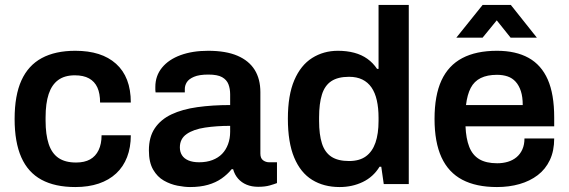

<svg xmlns="http://www.w3.org/2000/svg" viewBox="-20 -743 2296 775"><path d="M284 12Q202 12 147.5 -17.5Q93 -47 66 -108Q39 -169 39 -263Q39 -358 66.5 -418.5Q94 -479 148.5 -508.5Q203 -538 284 -538Q337 -538 378 -525Q419 -512 448.5 -485.5Q478 -459 493 -420Q508 -381 508 -329H384Q384 -366 373 -390Q362 -414 339.5 -426.5Q317 -439 282 -439Q241 -439 215 -420Q189 -401 176.5 -363.5Q164 -326 164 -269V-256Q164 -200 176.5 -162Q189 -124 216 -105.5Q243 -87 287 -87Q321 -87 343.5 -99.5Q366 -112 378 -137Q390 -162 390 -197H508Q508 -148 493 -109Q478 -70 449 -43Q420 -16 378.5 -2Q337 12 284 12Z M747 12Q725 12 696.5 6.5Q668 1 641.5 -14Q615 -29 598 -58.5Q581 -88 581 -136Q581 -190 605 -225.5Q629 -261 672.5 -281.5Q716 -302 776.5 -310.5Q837 -319 909 -319V-362Q909 -385 902 -403Q895 -421 876.5 -431.5Q858 -442 821 -442Q784 -442 763 -433Q742 -424 734 -411Q726 -398 726 -384V-370H608Q607 -375 607 -380Q607 -385 607 -392Q607 -437 634 -470Q661 -503 709 -520.5Q757 -538 820 -538Q892 -538 938.5 -518Q985 -498 1008 -461Q1031 -424 1031 -371V-123Q1031 -104 1042 -96Q1053 -88 1066 -88H1098V-4Q1088 0 1069 5.5Q1050 11 1022 11Q996 11 975.5 2.5Q955 -6 941 -22Q927 -38 921 -60H915Q898 -39 874.5 -22.5Q851 -6 819.5 3Q788 12 747 12ZM784 -88Q814 -88 837.5 -97Q861 -106 876.5 -122Q892 -138 900.5 -161Q909 -184 909 -211V-235Q854 -235 807.5 -228Q761 -221 733.5 -202Q706 -183 706 -148Q706 -130 714.5 -116.5Q723 -103 740.5 -95.5Q758 -88 784 -88Z M1351 12Q1287 12 1240 -17Q1193 -46 1167.5 -107Q1142 -168 1142 -264Q1142 -359 1168 -419.5Q1194 -480 1240 -509Q1286 -538 1344 -538Q1380 -538 1410 -530Q1440 -522 1463 -505.5Q1486 -489 1502 -465H1508V-723H1630V0H1529L1519 -70H1512Q1487 -29 1444.5 -8.5Q1402 12 1351 12ZM1389 -93Q1431 -93 1457 -112Q1483 -131 1495.5 -167Q1508 -203 1508 -255V-268Q1508 -307 1501 -338Q1494 -369 1479.5 -390Q1465 -411 1442.5 -422Q1420 -433 1389 -433Q1344 -433 1317.5 -415.5Q1291 -398 1279.5 -361.5Q1268 -325 1268 -269V-255Q1268 -200 1279.5 -164Q1291 -128 1317.5 -110.5Q1344 -93 1389 -93Z M1986 12Q1902 12 1846 -17.5Q1790 -47 1762 -108Q1734 -169 1734 -263Q1734 -358 1762 -418.5Q1790 -479 1846 -508.5Q1902 -538 1986 -538Q2062 -538 2113.5 -509.5Q2165 -481 2191 -422Q2217 -363 2217 -269V-233H1859Q1861 -184 1874 -150.5Q1887 -117 1914.5 -100.5Q1942 -84 1987 -84Q2010 -84 2030 -90Q2050 -96 2065 -108.5Q2080 -121 2088.5 -140Q2097 -159 2097 -184H2217Q2217 -134 2199.5 -97Q2182 -60 2150.5 -36Q2119 -12 2077 0Q2035 12 1986 12ZM1861 -319H2090Q2090 -352 2082.5 -375Q2075 -398 2061.5 -413Q2048 -428 2029 -434.5Q2010 -441 1986 -441Q1947 -441 1920.5 -428Q1894 -415 1880 -388Q1866 -361 1861 -319ZM1822 -591 1928 -723H2042L2147 -591H2041L1957 -696L2013 -695L1928 -591Z"/></svg>

Font: Archivo SemiBold SemiBold
Style: Regular
Weight: 600
Version: Version 2.001